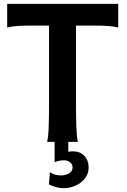

<svg xmlns="http://www.w3.org/2000/svg" viewBox="-20 -733 658 992"><path d="M17.1 -712.9H590.8V-590.8Q564.5 -597.2 536.4 -598.9Q508.3 -600.6 478.5 -600.6H372.6V-201.7Q372.6 -133.3 374.3 -80.6Q376 -27.8 382.3 0H223.6Q230 -27.8 231.7 -80.6Q233.4 -133.3 233.4 -201.7V-600.6H129.4Q100.1 -600.6 71.8 -598.9Q43.5 -597.2 17.1 -590.8ZM262.2 -24.4H333V51.3Q337.9 50.3 343.3 49.6Q348.6 48.8 356.4 48.8Q393.6 48.8 415.8 72.3Q438 95.7 438 131.8Q438 165 418.7 189.2Q399.4 213.4 369.9 226.3Q340.3 239.3 308.6 239.3Q289.6 239.3 268.8 233.6Q248 228 232.9 219.7L237.8 156.2Q259.3 173.3 296.4 173.3Q318.4 173.3 336.7 162.6Q355 151.9 355 131.8Q355 116.2 342 105.7Q329.1 95.2 311 95.2Q297.4 95.2 283.7 98.1Q270 101.1 262.2 105Z"/></svg>

Font: Andika
Style: Bold
Weight: 700
Designer: Victor Gaultney, Annie Olsen, Julie Remington, Don Collingsworth, Eric Hays, Becca Hirsbrunner
Foundry: SIL International
Version: Version 6.101